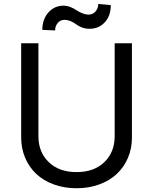

<svg xmlns="http://www.w3.org/2000/svg" viewBox="-20 -948 781 980"><path d="M261.4 -792.6 196 -795.5Q196 -849.4 226.9 -884.2Q257.8 -919 304 -919Q322.1 -919 339.8 -911.9Q357.6 -904.8 369.7 -896.3Q381.7 -887.8 399 -880.7Q416.2 -873.6 433.2 -873.6Q453.5 -873.6 467.5 -889.4Q481.5 -905.2 481.5 -927.6L545.5 -921.9Q545.5 -867.5 514.9 -834.3Q484.4 -801.1 437.5 -801.1Q415.5 -801.1 397.4 -808.2Q379.3 -815.3 368.6 -823.9Q358 -832.4 342 -839.5Q326 -846.6 308.2 -846.6Q288.4 -846.6 274.9 -831Q261.4 -815.3 261.4 -792.6ZM565.3 -727.3H653.4V-245.7Q653.4 -190.3 633.2 -142.6Q612.9 -94.8 576.5 -60.5Q540.1 -26.3 487 -6.7Q433.9 12.8 370.7 12.8Q307.5 12.8 254.4 -6.7Q201.3 -26.3 165 -60.5Q128.6 -94.8 108.3 -142.6Q88.1 -190.3 88.1 -245.7V-727.3H176.1V-252.8Q176.1 -171.5 228.7 -120.6Q281.2 -69.6 370.7 -69.6Q460.2 -69.6 512.8 -120.6Q565.3 -171.5 565.3 -252.8Z"/></svg>

Font: TID UI
Style: Regular
Weight: 400
Designer: The TID Project Authors
Foundry: Bakken & Bæck
Version: Version 1.001;hotconv 1.0.109;makeotfexe 2.5.65596